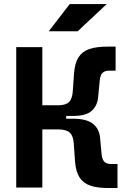

<svg xmlns="http://www.w3.org/2000/svg" viewBox="-20 -926 626 948"><path d="M261.2 -353.5 266.6 -406.2Q304.2 -406.2 320.6 -422.1Q336.9 -438 339.4 -475.6L345.7 -565.4Q349.6 -615.7 368.2 -644Q386.7 -672.4 421.6 -684.1Q456.5 -695.8 509.3 -695.8H550.8V-577.1H519Q496.6 -577.1 485.6 -565.7Q474.6 -554.2 472.2 -526.4L464.8 -448.2Q461.4 -404.8 433.1 -379.2Q404.8 -353.5 341.3 -353.5ZM60.1 0V-693.4H189V0ZM144 -287.1V-406.2H306.6V-287.1ZM514.2 2.4Q461.4 2.4 426.5 -9.3Q391.6 -21 373 -49.6Q354.5 -78.1 350.6 -127.9L344.2 -217.8Q341.8 -254.9 324.5 -271Q307.1 -287.1 266.6 -287.1L261.2 -339.8H341.3Q407.7 -339.8 439.2 -314.5Q470.7 -289.1 474.1 -245.1L481.4 -167Q483.9 -139.2 494.9 -127.7Q505.9 -116.2 528.3 -116.2H560.1V2.4ZM220.7 -771.5 324.2 -905.8H506.8L363.3 -771.5Z"/></svg>

Font: Cascadia Code PL
Style: Regular
Weight: 400
Monospace: yes
Designer: Aaron Bell
Foundry: Saja Typeworks
Version: Version 2102.003